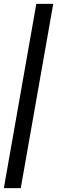

<svg xmlns="http://www.w3.org/2000/svg" viewBox="-39 -770 297 999"><path d="M69 209H-19L150 -750H238Z"/></svg>

Font: Cabin
Style: Medium Italic
Weight: 500
Designer: Pablo Impallari
Foundry: Pablo Impallari. www.impallari.com Igino Marini. www.ikern.com
Version: Version 1.005